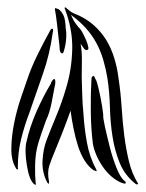

<svg xmlns="http://www.w3.org/2000/svg" viewBox="-20 -494 392 517"><path d="M51 -111Q60 -152 78 -193Q96 -234 117 -269Q117 -271 120.5 -276.5Q124 -282 127 -281Q129 -279 129 -273.5Q129 -268 128 -265Q125 -247 119 -217.5Q113 -188 104 -170Q102 -164 92.5 -137.5Q83 -111 79 -92Q75 -73 74.5 -47.5Q74 -22 76 -1Q76 -1 77 2V3Q73 4 70 0Q58 -12 52 -51Q46 -90 51 -111ZM23 -41Q10 -62 10.5 -94.5Q11 -127 18 -162Q25 -197 35.5 -228Q46 -259 53 -279Q64 -312 81 -346.5Q98 -381 113 -408Q117 -417 121 -417Q123 -416 123 -412.5Q123 -409 122 -406Q114 -348 96 -296.5Q78 -245 59 -190Q46 -156 37 -120Q28 -84 28 -43Q29 -38 28 -38Q25 -37 23 -41ZM230 -108Q225 -147 224.5 -194Q224 -241 226 -275Q226 -278 226.5 -283Q227 -288 231 -289Q233 -291 235 -285.5Q237 -280 239 -278Q242 -270 245 -257.5Q248 -245 250.5 -232.5Q253 -220 255 -207.5Q257 -195 258 -185Q257 -178 262.5 -153Q268 -128 275.5 -98.5Q283 -69 293.5 -42.5Q304 -16 315 -7Q318 -6 318.5 -3Q319 0 318 0Q316 1 313.5 0Q311 -1 309 -1Q294 -7 280.5 -18.5Q267 -30 256.5 -45.5Q246 -61 239 -77.5Q232 -94 230 -108ZM128 -468Q127 -472 129 -472Q130 -472 133 -471Q136 -470 138 -469Q146 -463 151 -452.5Q156 -442 157 -417Q159 -408 158.5 -395.5Q158 -383 156 -373Q154 -363 152 -356.5Q150 -350 147 -350Q141 -352 140.5 -363.5Q140 -375 139 -380Q136 -407 133.5 -429.5Q131 -452 128 -468ZM191 -421Q197 -416 202.5 -405.5Q208 -395 212 -385.5Q216 -376 217.5 -368.5Q219 -361 216 -360Q211 -357 206 -363.5Q201 -370 197 -376Q201 -354 200.5 -330.5Q200 -307 200 -287Q201 -259 201.5 -237Q202 -215 205 -184Q207 -150 214 -110.5Q221 -71 240 -36Q241 -34 239 -33Q238 -33 236.5 -34Q235 -35 233 -35Q219 -44 208 -61.5Q197 -79 190 -101Q183 -123 178 -148Q173 -173 170 -196Q159 -165 147 -134.5Q135 -104 126.5 -84Q118 -64 112.5 -47Q107 -30 112 -5Q112 0 111 1Q110 1 107 -3Q93 -30 94.5 -61Q96 -92 105.5 -117Q115 -142 131 -180.5Q147 -219 158 -257Q173 -306 174.5 -360.5Q176 -415 154 -472V-473Q155 -474 155 -474Q157 -474 158 -473Q159 -473 159 -472Q163 -469 167.5 -465Q172 -461 179 -458Q210 -446 231.5 -427Q253 -408 266.5 -385.5Q280 -363 288 -336.5Q296 -310 299 -284Q305 -245 307.5 -205.5Q310 -166 314.5 -130Q319 -94 327 -60.5Q335 -27 351 -1Q352 1 352 1Q350 3 348 2.5Q346 2 345 1Q316 -22 302.5 -55Q289 -88 283 -126Q277 -164 276 -205Q275 -246 269 -285Q265 -309 258 -333Q251 -357 239 -379Q227 -401 210 -419.5Q193 -438 171 -454Q176 -443 178.5 -438.5Q181 -434 191 -421Z"/></svg>

Font: mr_AkronimG
Style: Regular
Weight: 400
Version: Version 1.002 April 14, 2020